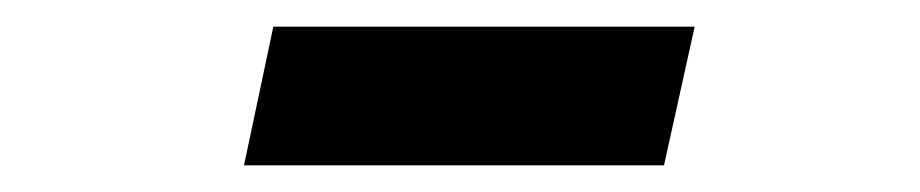

<svg xmlns="http://www.w3.org/2000/svg" viewBox="-20 -381 690 144"><path d="M185 -361H501L478 -257H163Z"/></svg>

Font: Azeret Mono Medium
Style: Italic
Weight: 500
Italic angle: -12°
Designer: Martin Vácha
Foundry: Displaay
Version: Version 1.000; Glyphs 3.0.3, build 3074